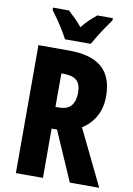

<svg xmlns="http://www.w3.org/2000/svg" viewBox="-100 -993 730 1055"><g transform="rotate(10 265.0 -465.5)"><path d="M236 -714Q360 -714 420 -661.5Q480 -609 480 -502Q480 -438 454 -390Q428 -342 379 -311L530 0H366L246 -275H216V0H65V-714ZM231 -583H216V-396H233Q283 -396 304 -422Q325 -448 325 -495Q325 -542 301.5 -562.5Q278 -583 231 -583ZM203 -771Q194 -789 177 -817Q160 -845 141 -872.5Q122 -900 108 -918V-931H197Q212 -917 233.5 -896.5Q255 -876 275 -851Q296 -878 316.5 -897Q337 -916 355 -931H442V-918Q428 -899 409.5 -872Q391 -845 374.5 -818Q358 -791 347 -771Z"/></g></svg>

Font: Noto Sans Sinhala ExtraCondensed ExtraBold
Style: Regular
Weight: 800
Width: 2
Designer: Jelle Bosma - Monotype Design Team
Foundry: Monotype Imaging Inc.
Version: Version 2.006; ttfautohint (v1.8.4.7-5d5b)